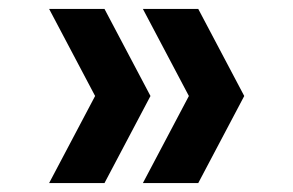

<svg xmlns="http://www.w3.org/2000/svg" viewBox="-20 -540 657 430"><path d="M90 -130H214L317 -325L214 -520H90L193 -325ZM300 -130H424L527 -325L424 -520H300L403 -325Z"/></svg>

Font: Grotesk 03
Style: Bold
Weight: 500
Designer: Frank Adebiaye, contributions by Jérémy Landes, Ariel Martín Pérez
Foundry: Velvetyne Type Foundry
Version: Version 3.000;Glyphs 3.1.2 (3150)